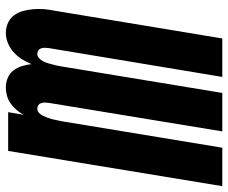

<svg xmlns="http://www.w3.org/2000/svg" viewBox="-82 -693 783 659"><g transform="rotate(90 309.5 -363.5)"><path d="M281 8Q263 8 247.5 1.5Q232 -5 222 -18Q212 -31 207 -47Q202 -63 200 -80Q193 -63 183 -47Q173 -31 159 -18.5Q145 -6 127.5 1Q110 8 93 8Q75 8 58.5 0.5Q42 -7 32 -21Q22 -35 17.5 -52Q13 -69 11.5 -87Q10 -105 11.5 -123.5Q13 -142 17 -161L112 -735H244L145 -139Q144 -132 144 -125.5Q144 -119 146 -113Q148 -107 153 -103.5Q158 -100 165 -100Q173 -100 179.5 -106Q186 -112 190 -119.5Q194 -127 196.5 -135Q199 -143 201 -151Q203 -159 205 -167Q207 -175 208 -183L299 -735H431L333 -139Q332 -132 332 -125.5Q332 -119 334 -113Q336 -107 341 -103.5Q346 -100 353 -100Q361 -100 367.5 -106Q374 -112 377.5 -119.5Q381 -127 384 -135Q387 -143 389 -151Q391 -159 392.5 -167Q394 -175 396 -183L487 -735H619L498 0H365L374 -53Q367 -40 357 -28.5Q347 -17 335 -8.5Q323 0 309 4Q295 8 281 8Z"/></g></svg>

Font: Iosevka Curly HvExObl
Style: Regular
Weight: 900
Width: 7
Italic angle: -9°
Monospace: yes
Designer: Belleve Invis
Foundry: Belleve Invis
Version: Version 11.1.0; ttfautohint (v1.8.3)